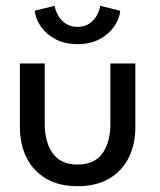

<svg xmlns="http://www.w3.org/2000/svg" viewBox="-20 -629 552 661"><path d="M134 -203.5Q134 -139 161.8 -100.8Q189.5 -62.5 247 -62.5Q305 -62.5 332.5 -100.8Q360 -139 360 -203.5V-410.5H446V-191.5Q446 -131.5 422.8 -85.5Q399.5 -39.5 355.2 -13.8Q311 12 247 12Q183.5 12 139.2 -13.8Q95 -39.5 71.8 -85.5Q48.5 -131.5 48.5 -191.5V-410.5H134ZM247 -477Q204 -477 172.2 -493.5Q140.5 -510 121.8 -536Q103 -562 99.5 -592L168 -609Q170.5 -593.5 179.8 -576.5Q189 -559.5 205.8 -548Q222.5 -536.5 247 -536.5Q271 -536.5 287.8 -548Q304.5 -559.5 313.8 -576.5Q323 -593.5 325 -609L394 -592Q391 -563.5 372.5 -537Q354 -510.5 322.2 -493.8Q290.5 -477 247 -477Z"/></svg>

Font: League Spartan Thin
Style: Regular
Weight: 400
Version: Version 2.002